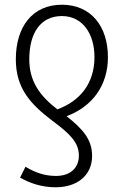

<svg xmlns="http://www.w3.org/2000/svg" viewBox="-20 -562 524 813"><path d="M216 231C304 231 370 183 370 98C370 26 327 -18 262 -70C372 -111 437 -201 437 -320C437 -451 365 -542 242 -542C117 -542 47 -448 47 -311C47 -189 108 -122 200 -52C274 3 314 40 314 97C314 148 279 183 217 183C170 183 129 169 88 144L65 190C107 214 157 231 216 231ZM223 -99C146 -158 104 -220 104 -311C104 -424 153 -494 242 -494C329 -494 380 -420 380 -320C380 -209 319 -134 223 -99Z"/></svg>

Font: Noto Sans Display SemiCondensed Light
Style: Regular
Weight: 300
Width: 4
Designer: Monotype Design Team
Foundry: Monotype Imaging Inc.
Version: Version 1.900